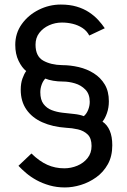

<svg xmlns="http://www.w3.org/2000/svg" viewBox="-20 -735 557 843"><path d="M430 -201Q451 -187 462 -161Q473 -135 473 -97Q473 -49 453.5 -14Q434 21 402.5 43.5Q371 66 335 77Q299 88 265 88Q229 88 197.5 79Q166 70 140.5 56Q115 42 95 25Q75 8 61 -7L118 -61Q153 -27 187.5 -11.5Q222 4 262 4Q292 4 319.5 -7.5Q347 -19 364.5 -41Q382 -63 382 -94Q382 -128 365 -144.5Q348 -161 322 -167Q296 -173 270 -174Q211 -178 166 -198Q121 -218 96 -254Q71 -290 71 -341Q71 -369 78.5 -390Q86 -411 95 -423Q76 -438 61.5 -468Q47 -498 47 -538Q47 -589 75.5 -629Q104 -669 150 -692Q196 -715 247 -715Q286 -715 316.5 -706Q347 -697 370.5 -681.5Q394 -666 411 -647.5Q428 -629 440 -611L372 -579Q361 -600 341.5 -612.5Q322 -625 299 -630.5Q276 -636 252 -636Q222 -636 195.5 -624Q169 -612 152.5 -590.5Q136 -569 136 -539Q136 -488 169.5 -469Q203 -450 253 -449Q289 -449 325.5 -440.5Q362 -432 392 -413Q422 -394 440 -364Q458 -334 458 -290Q458 -262 449.5 -238Q441 -214 430 -201ZM157 -330Q157 -297 171 -278.5Q185 -260 207 -251.5Q229 -243 255 -240Q281 -237 305.5 -234.5Q330 -232 348 -225Q360 -235 367 -252.5Q374 -270 374 -288Q374 -322 355 -341.5Q336 -361 309 -369Q282 -377 256 -377Q234 -377 213.5 -380.5Q193 -384 179 -390Q169 -380 163 -363.5Q157 -347 157 -330Z"/></svg>

Font: Raleway Thin Medium
Style: Regular
Weight: 500
Version: Version 4.026